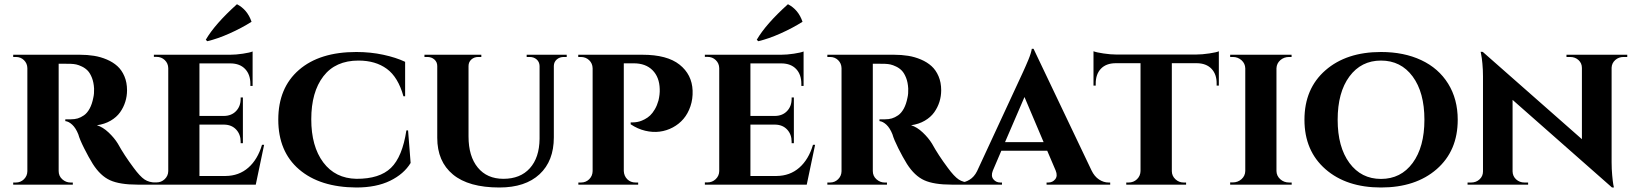

<svg xmlns="http://www.w3.org/2000/svg" viewBox="-20 -853 7558 887"><path d="M41 -600.1H348.6Q383.3 -600.1 414.1 -595.2Q444.8 -590.3 473.4 -578.1Q502 -565.9 522.2 -547.6Q542.5 -529.3 554.7 -500.7Q566.9 -472.2 566.9 -436Q566.9 -408.7 558.8 -382.8Q550.8 -356.9 534.7 -334.2Q518.6 -311.5 491 -295.4Q463.4 -279.3 427.7 -274.4Q455.1 -266.1 481.7 -241Q508.3 -215.8 524.4 -189.5Q553.7 -136.2 597.2 -78.1Q626.5 -38.1 647.7 -23.9Q668.9 -9.8 699.7 -9.8V0H615.7Q533.2 0 488.5 -20.3Q443.8 -40.5 408.7 -95.7Q389.6 -126.5 368.9 -167.7Q348.1 -209 341.8 -232.4Q330.1 -261.7 313.7 -276.9Q297.4 -292 281.7 -293.5V-301.8H307.1Q324.7 -301.8 338.9 -305.9Q353 -310.1 367.9 -320.3Q382.8 -330.6 394 -351.1Q405.3 -371.6 411.1 -401.9Q415.5 -420.4 414.6 -443.8Q413.1 -472.2 404.8 -493.4Q396.5 -514.6 385.3 -526.4Q374 -538.1 358.9 -545.4Q343.8 -552.7 332.3 -555.2Q320.8 -557.6 308.1 -558.1Q293.5 -558.6 273.9 -558.6Q254.4 -558.6 251 -558.6V-63Q251 -39.6 267.8 -24.7Q284.7 -9.8 305.7 -9.8H316.4V0H41V-9.8H53.2Q75.2 -9.8 90.6 -24.9Q106 -40 106.4 -62V-538.1Q106 -560.1 90.8 -575Q75.7 -589.8 53.7 -589.8H41Z M937.5 -662.6 930.7 -669.4Q972.7 -741.7 1074.7 -833.5Q1123 -808.6 1142.1 -752.4Q1095.7 -723.1 1040.5 -698.5Q985.4 -673.8 937.5 -662.6ZM1200.2 -184.1 1161.6 0H1159.2H690.9V-10.3H703.1Q725.1 -10.3 741 -25.4Q756.8 -40.5 757.3 -62.5V-538.1Q756.8 -560.5 741.2 -575.4Q725.6 -590.3 703.1 -590.3H690.9V-600.1H1043Q1069.8 -600.1 1102.1 -605Q1134.3 -609.9 1147 -615.2V-456.1H1136.7V-465.3Q1136.7 -508.8 1112.5 -534.2Q1088.4 -559.6 1045.4 -560.1H901.4V-317.4H1015.1Q1049.8 -317.9 1070.8 -340.1Q1091.8 -362.3 1091.8 -396.5V-402.8H1102.1V-191.4H1091.8V-198.2Q1091.8 -231.9 1071.3 -254.2Q1050.8 -276.4 1016.6 -277.3H901.4V-40H1022Q1084 -40.5 1127.2 -78.4Q1170.4 -116.2 1190.4 -184.1Z M1857.4 -250.5H1865.2L1877 -100.1Q1845.7 -48.8 1782 -17.8Q1718.3 13.2 1626 13.2Q1458 12.2 1361.8 -70.3Q1265.6 -152.8 1265.6 -300.3Q1265.6 -447.3 1361.1 -530Q1456.5 -612.8 1626 -612.8Q1691.4 -612.8 1750.5 -600.1Q1809.6 -587.4 1851.6 -567.4V-408.2H1843.8Q1819.3 -496.6 1767.1 -534.9Q1714.8 -573.2 1636.2 -573.2Q1529.8 -573.2 1473.9 -500.5Q1418 -427.7 1418 -302.2Q1418 -176.8 1473.4 -102.8Q1528.8 -28.8 1626.5 -26.9Q1733.4 -26.4 1786.1 -77.4Q1838.9 -128.4 1857.4 -250.5Z M2413.1 -600.1H2598.1V-589.8H2584.5Q2565.4 -589.8 2552.2 -578.4Q2539.1 -566.9 2538.6 -548.8V-218.3Q2538.6 -109.4 2472.7 -48.1Q2406.7 13.2 2287.1 13.2Q2145 13.2 2072.5 -46.9Q2000 -106.9 2000 -216.3V-547.9Q2000 -566.4 1986.8 -578.1Q1973.6 -589.8 1954.6 -589.8H1940.9V-600.1H2203.6V-589.8H2189.5Q2170.4 -589.8 2157.5 -578.1Q2144.5 -566.4 2144.5 -547.9V-222.7Q2144.5 -130.9 2187.3 -78.9Q2230 -26.9 2305.7 -26.9Q2383.8 -26.9 2427.7 -75.7Q2471.7 -124.5 2472.7 -211.4V-548.3Q2472.2 -566.9 2459.2 -578.4Q2446.3 -589.8 2427.2 -589.8H2413.1Z M2651.4 -600.1H2947.8Q3062 -600.1 3119.4 -554.4Q3176.8 -508.8 3179.7 -434.6Q3181.2 -396 3169.7 -362.1Q3158.2 -328.1 3137.7 -304Q3117.2 -279.8 3088.4 -264.4Q3059.6 -249 3027.6 -244.9Q2995.6 -240.7 2960.7 -249Q2925.8 -257.3 2893.6 -278.8V-287.6Q2895.5 -287.6 2899.2 -287.4Q2902.8 -287.1 2913.6 -288.1Q2924.3 -289.1 2934.6 -292Q2944.8 -294.9 2958.5 -302Q2972.2 -309.1 2983.4 -319.6Q2994.6 -330.1 3005.1 -347.9Q3015.6 -365.7 3022 -388.7Q3028.8 -417 3027.8 -441.4Q3026.4 -496.6 2994.6 -528.6Q2962.9 -560.5 2907.7 -560.5H2861.8V-63Q2862.8 -40 2877.9 -24.9Q2893.1 -9.8 2916.5 -9.8H2928.2V0H2651.9V-9.8H2664.1Q2686.5 -9.8 2701.9 -24.9Q2717.3 -40 2717.8 -62.5V-537.6Q2717.3 -560.1 2701.7 -575Q2686 -589.8 2663.1 -589.8H2651.4Z M3482.9 -662.6 3476.1 -669.4Q3518.1 -741.7 3620.1 -833.5Q3668.5 -808.6 3687.5 -752.4Q3641.1 -723.1 3585.9 -698.5Q3530.8 -673.8 3482.9 -662.6ZM3745.6 -184.1 3707 0H3704.6H3236.3V-10.3H3248.5Q3270.5 -10.3 3286.4 -25.4Q3302.2 -40.5 3302.7 -62.5V-538.1Q3302.2 -560.5 3286.6 -575.4Q3271 -590.3 3248.5 -590.3H3236.3V-600.1H3588.4Q3615.2 -600.1 3647.5 -605Q3679.7 -609.9 3692.4 -615.2V-456.1H3682.1V-465.3Q3682.1 -508.8 3658 -534.2Q3633.8 -559.6 3590.8 -560.1H3446.8V-317.4H3560.5Q3595.2 -317.9 3616.2 -340.1Q3637.2 -362.3 3637.2 -396.5V-402.8H3647.5V-191.4H3637.2V-198.2Q3637.2 -231.9 3616.7 -254.2Q3596.2 -276.4 3562 -277.3H3446.8V-40H3567.4Q3629.4 -40.5 3672.6 -78.4Q3715.8 -116.2 3735.8 -184.1Z M3802.2 -600.1H4109.9Q4144.5 -600.1 4175.3 -595.2Q4206.1 -590.3 4234.6 -578.1Q4263.2 -565.9 4283.4 -547.6Q4303.7 -529.3 4315.9 -500.7Q4328.1 -472.2 4328.1 -436Q4328.1 -408.7 4320.1 -382.8Q4312 -356.9 4295.9 -334.2Q4279.8 -311.5 4252.2 -295.4Q4224.6 -279.3 4189 -274.4Q4216.3 -266.1 4242.9 -241Q4269.5 -215.8 4285.6 -189.5Q4314.9 -136.2 4358.4 -78.1Q4387.7 -38.1 4408.9 -23.9Q4430.2 -9.8 4460.9 -9.8V0H4377Q4294.4 0 4249.8 -20.3Q4205.1 -40.5 4169.9 -95.7Q4150.9 -126.5 4130.1 -167.7Q4109.4 -209 4103 -232.4Q4091.3 -261.7 4075 -276.9Q4058.6 -292 4043 -293.5V-301.8H4068.4Q4085.9 -301.8 4100.1 -305.9Q4114.3 -310.1 4129.2 -320.3Q4144 -330.6 4155.3 -351.1Q4166.5 -371.6 4172.4 -401.9Q4176.8 -420.4 4175.8 -443.8Q4174.3 -472.2 4166 -493.4Q4157.7 -514.6 4146.5 -526.4Q4135.3 -538.1 4120.1 -545.4Q4105 -552.7 4093.5 -555.2Q4082 -557.6 4069.3 -558.1Q4054.7 -558.6 4035.2 -558.6Q4015.6 -558.6 4012.2 -558.6V-63Q4012.2 -39.6 4029.1 -24.7Q4045.9 -9.8 4066.9 -9.8H4077.6V0H3802.2V-9.8H3814.5Q3836.4 -9.8 3851.8 -24.9Q3867.2 -40 3867.7 -62V-538.1Q3867.2 -560.1 3852.1 -575Q3836.9 -589.8 3814.9 -589.8H3802.2Z M4754.9 -627.4 5022.5 -65.9Q5036.1 -37.6 5057.4 -23.7Q5078.6 -9.8 5101.1 -9.8H5108.9V0H4814.9V-9.8H4822.8Q4842.8 -9.8 4855 -25.1Q4867.2 -40.5 4856.9 -65.4L4817.9 -156.7H4606L4566.4 -64Q4557.1 -39.6 4569.3 -24.7Q4581.5 -9.8 4601.1 -9.8H4608.9V0H4409.2V-9.8H4417Q4438 -9.8 4459.2 -22.7Q4480.5 -35.6 4493.7 -62L4699.7 -506.3Q4700.7 -508.3 4706.8 -521.7Q4712.9 -535.2 4718.5 -547.9Q4724.1 -560.5 4730.7 -576.4Q4737.3 -592.3 4741.5 -606Q4745.6 -619.6 4746.6 -627.4ZM4623 -196.3H4801.3L4712.9 -404.8Z M5610.8 -616.2V-457.5H5600.6V-466.8Q5601.1 -509.8 5576.9 -535.2Q5552.7 -560.5 5509.3 -561H5393.6V-62Q5394 -40 5410.2 -24.9Q5426.3 -9.8 5448.7 -9.8H5459.5V0H5183.1V-9.8H5193.8Q5216.8 -9.8 5232.7 -25.1Q5248.5 -40.5 5249 -63V-561H5133.3Q5089.8 -560.5 5065.9 -535.4Q5042 -510.3 5042 -466.8V-457.5H5031.7V-616.2Q5045.4 -610.8 5077.9 -606Q5110.4 -601.1 5136.7 -601.1H5505.9Q5533.2 -601.1 5567.1 -606.2Q5601.1 -611.3 5610.8 -616.2Z M5947.3 0H5663.1V-10.3H5675.3Q5698.7 -10.3 5715.6 -25.4Q5732.4 -40.5 5732.9 -63V-537.1Q5732.4 -559.6 5715.6 -574.7Q5698.7 -589.8 5675.3 -589.8H5663.1V-600.1H5946.8V-589.8H5935.5Q5911.6 -589.8 5894.8 -575Q5877.9 -560.1 5877 -537.6V-63Q5877.4 -40.5 5894.5 -25.1Q5911.6 -9.8 5935.5 -9.8H5947.3Z M6359.9 -612.8Q6465.8 -612.8 6545.9 -575.2Q6626 -537.6 6670.2 -466.3Q6714.4 -395 6714.4 -299.8Q6714.4 -156.2 6617.2 -71.5Q6520 13.2 6359.9 13.2Q6200.2 13.2 6103.3 -71.5Q6006.3 -156.2 6006.3 -299.8Q6006.3 -443.8 6103.3 -528.3Q6200.2 -612.8 6359.9 -612.8ZM6359.9 -26.4Q6451.7 -26.4 6506.1 -100.1Q6560.5 -173.8 6560.5 -299.8Q6560.5 -426.3 6506.1 -499.8Q6451.7 -573.2 6359.9 -573.2Q6268.6 -573.2 6214.1 -499.8Q6159.7 -426.3 6159.7 -299.8Q6159.7 -173.8 6214.1 -100.1Q6268.6 -26.4 6359.9 -26.4Z M7216.8 -600.1H7497.6V-589.8H7480.5Q7458 -589.8 7442.1 -575.7Q7426.3 -561.5 7425.3 -540.5V-103.5Q7425.3 -72.3 7428 -43.2Q7430.7 -14.2 7433.1 -0.5L7436 13.2H7427.2L6967.8 -391.6V-61Q6968.3 -39.1 6984.1 -24.4Q7000 -9.8 7022.9 -9.8H7039.6V0H6759.8V-9.8H6776.4Q6799.3 -9.8 6815.2 -24.4Q6831.1 -39.1 6831.1 -61V-500.5Q6831.1 -530.8 6828.4 -559.1Q6825.7 -587.4 6822.8 -600.6L6820.3 -613.8L6830.1 -613.3L7288.1 -210V-539.1Q7288.1 -561 7272.5 -575.4Q7256.8 -589.8 7233.9 -589.8H7216.8Z"/></svg>

Font: Cinzel Bold
Style: Regular
Weight: 700
Designer: Natanael Gama
Version: Version 1.001;PS 001.001;hotconv 1.0.56;makeotf.lib2.0.21325